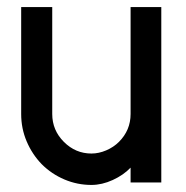

<svg xmlns="http://www.w3.org/2000/svg" viewBox="-20 -520 527 544"><path d="M350 -3V-45Q330 -24 299.5 -10Q269 4 239 4Q199 4 162.5 -11.5Q126 -27 98 -55Q71 -83 55.5 -119.5Q40 -156 40 -197V-500H128V-197Q128 -151 161 -118Q194 -85 239 -85Q260 -85 281 -94Q302 -103 317 -118Q350 -151 350 -197V-500H437V-3Z"/></svg>

Font: Sulphur Point
Style: Bold
Weight: 700
Designer: Noponies / Dale Sattler
Foundry: Noponies
Version: Version 1.000; ttfautohint (v1.8)